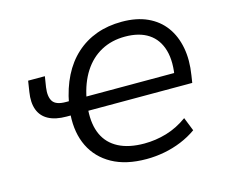

<svg xmlns="http://www.w3.org/2000/svg" viewBox="-102 -852 1173 998"><g transform="rotate(-15 485.0 -352.5)"><path d="M570 9Q460 9 386 -32Q312 -73 276.5 -145.5Q241 -218 247 -315L261 -312H225Q166 -312 128.5 -332Q91 -352 76.5 -391Q62 -430 71 -486L80 -544H170L161 -487Q154 -437 171 -411.5Q188 -386 241 -386H271L254 -373Q269 -454 301 -517.5Q333 -581 381.5 -625Q430 -669 492 -691.5Q554 -714 629 -714Q708 -714 766 -687.5Q824 -661 859.5 -612.5Q895 -564 907.5 -497.5Q920 -431 907 -351L901 -312H331L342 -315Q337 -237 362 -183Q387 -129 442 -100.5Q497 -72 580 -72Q641 -72 700 -89.5Q759 -107 813 -146L842 -73Q804 -46 759 -27.5Q714 -9 666 0Q618 9 570 9ZM625 -635Q553 -635 496.5 -604.5Q440 -574 402.5 -516Q365 -458 349 -375L334 -386H843L818 -352Q836 -444 818 -507Q800 -570 751 -602.5Q702 -635 625 -635Z"/></g></svg>

Font: Nunito Sans 7pt
Style: Italic
Weight: 400
Italic angle: -9°
Designer: Vernon Adams
Foundry: Vernon Adams
Version: Version 3.101;gftools[0.9.27]